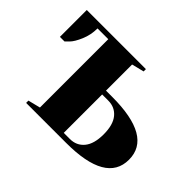

<svg xmlns="http://www.w3.org/2000/svg" viewBox="-107 -692 884 884"><g transform="rotate(45 335.0 -250.0)"><path d="M190 -475H120Q120 -433 104 -395.5Q88 -358 72 -342L55 -325H25V-500H410V-485L350 -470V-300H390Q650 -300 650 -150Q650 0 390 0H130V-15L190 -30ZM390 -275H350V-25H390Q433 -25 459 -56.5Q485 -88 485 -150Q485 -212 459 -243.5Q433 -275 390 -275Z"/></g></svg>

Font: Yeseva One
Style: Regular
Weight: 400
Designer: Jovanny Lemonad
Foundry: Jovanny Lemonad
Version: Version 2.000